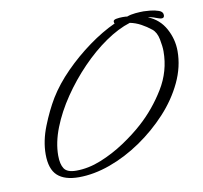

<svg xmlns="http://www.w3.org/2000/svg" viewBox="-65 -604 702 665"><g transform="rotate(-10 286.5 -271.5)"><path d="M161 -8Q111 -8 86 -31Q61 -54 61 -106Q61 -153 81 -203.5Q101 -254 125 -294Q152 -338 193 -379.5Q234 -421 281.5 -455.5Q329 -490 375 -511Q373 -513 373 -518Q373 -524 383.5 -526Q394 -528 406 -528Q418 -528 422 -527Q435 -532 451.5 -533.5Q468 -535 481 -535Q488 -535 504 -533.5Q520 -532 534 -527Q548 -522 548 -510Q548 -500 539 -500Q532 -500 518.5 -505.5Q505 -511 492 -512Q532 -496 552.5 -458.5Q573 -421 573 -379Q573 -324 547.5 -270Q522 -216 478.5 -169Q435 -122 381.5 -85.5Q328 -49 271 -28.5Q214 -8 161 -8ZM156 -32Q199 -32 243.5 -50Q288 -68 328.5 -95Q369 -122 400 -150Q451 -196 488 -256.5Q525 -317 525 -387Q525 -404 520 -429.5Q515 -455 500 -467Q484 -480 465.5 -490Q447 -500 427 -504Q385 -491 340 -460Q295 -429 253 -385.5Q211 -342 177 -292Q143 -242 123 -191Q103 -140 103 -94Q103 -64 113.5 -48Q124 -32 156 -32Z"/></g></svg>

Font: Hurricane
Style: Regular
Weight: 400
Designer: Robert E. Leuschke
Foundry: Robert E. Leuschke
Version: Version 1.010; ttfautohint (v1.8.3)